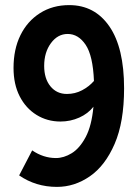

<svg xmlns="http://www.w3.org/2000/svg" viewBox="-20 -721 540 752"><path d="M33 -455Q33 -528 60 -583Q87 -638 136.5 -669.5Q186 -701 251 -701Q351 -701 408.5 -617.5Q466 -534 466 -375Q466 -243 429 -157.5Q392 -72 332 -30.5Q272 11 203 11Q120 11 55 -34L106 -132Q150 -102 199 -102Q230 -102 261 -121Q292 -140 315.5 -184Q339 -228 346 -303Q325 -276 290.5 -260.5Q256 -245 217 -245Q165 -245 123 -271Q81 -297 57 -344Q33 -391 33 -455ZM153 -463Q153 -413 177.5 -383Q202 -353 242 -353Q274 -353 301.5 -367.5Q329 -382 348 -404Q344 -503 315.5 -545.5Q287 -588 245 -588Q206 -588 179.5 -552Q153 -516 153 -463Z"/></svg>

Font: Radio Canada Condensed SemiBold
Style: Regular
Weight: 600
Width: 3
Designer: Charles Daoud, Etienne Aubert Bonn, Alexandre Saumier Demers, Jacques Le Bailly
Foundry: Radio-Canada
Version: Version 2.104; ttfautohint (v1.8.4.7-5d5b);gftools[0.9.28.de